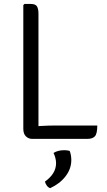

<svg xmlns="http://www.w3.org/2000/svg" viewBox="-20 -706 546 976"><path d="M175.5 0H143.5Q125 0 111.8 -12.8Q98.5 -25.5 98.5 -51.5V-680L104.5 -686H135.5Q160.5 -686 168 -673.5Q175.5 -661 175.5 -636.5ZM474.5 -68Q474.5 -26.5 462.5 -13.2Q450.5 0 423.5 0H143.5L105.5 -57Q141 -63 184 -65.5Q227 -68 262 -68ZM334 61Q337.5 68 340 81.2Q342.5 94.5 342.5 107Q342.5 152.5 313.2 190.2Q284 228 235 250.5Q225.5 247.5 218.2 237.8Q211 228 208.5 217Q265 177 265 123.5Q265 110 261.2 96Q257.5 82 252 71.5Q274.5 57.5 306.5 57.5Q322.5 57.5 334 61Z"/></svg>

Font: Signika Light
Style: Regular
Weight: 300
Designer: Anna Giedry
Foundry: Anna Giedry
Version: Version 2.000